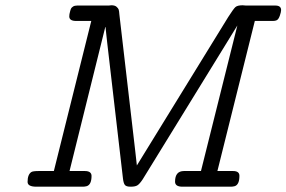

<svg xmlns="http://www.w3.org/2000/svg" viewBox="-20 -704 1080 724"><path d="M84 -18.1Q84 -45.9 98.1 -55.2Q104 -59.1 126 -59.1H183.1L324.2 -625H267.1Q241.2 -625 241.2 -642.1Q241.2 -649.9 244.1 -660.2Q246.1 -668 248 -671.9Q250 -675.8 255.6 -679.4Q261.2 -683.1 271 -683.1H390.1Q392.1 -683.1 395 -683.6Q397.9 -684.1 399.9 -684.1Q413.1 -684.1 419.4 -678.5Q425.8 -672.9 427.5 -668Q429.2 -663.1 430.2 -648.9L490.2 -132.8Q496.1 -82 496.1 -80.1L840.8 -640.1Q859.9 -669.9 867.4 -677Q875 -684.1 895 -684.1Q897 -684.1 900.9 -683.6Q904.8 -683.1 907.2 -683.1H1018.1Q1040 -683.1 1040 -666Q1040 -659.2 1035.4 -645.5Q1030.8 -631.8 1023.9 -627.9Q1018.1 -625 1009.8 -625H940.9L799.8 -59.1H858.9Q882.8 -59.1 882.8 -41Q882.8 -7.8 865.2 -2Q857.4 0 851.1 0H668Q640.1 0 640.1 -19Q640.1 -59.1 673.8 -59.1H737.8L875 -607.9Q870.1 -600.1 836.9 -545.9L518.1 -27.8Q506.8 -10.7 498.5 -5.4Q490.2 0 473.1 0H472.2Q456.1 0 450.9 -6.6Q445.8 -13.2 443.8 -29.8L384.8 -538.1Q383.8 -547.9 381.3 -569.8Q378.9 -591.8 377.9 -602.1H377L242.2 -59.1H299.8Q324.7 -59.1 325.2 -41Q325.2 -7.8 307.1 -2Q299.3 0 293 0H117.2Q84 0 84 -18.1Z"/></svg>

Font: CMU Concrete
Style: Italic
Weight: 500
Italic angle: -14.04°
Version: Version 0.7.0